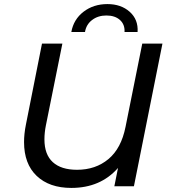

<svg xmlns="http://www.w3.org/2000/svg" viewBox="-20 -914 835 942"><path d="M777 -700 637 0H541L559 -90Q473 8 330 8Q222 8 160 -51Q98 -110 98 -217Q98 -257 107 -302L186 -700H286L205 -298Q198 -263 198 -230Q198 -156 239 -118.5Q280 -81 358 -81Q449 -81 512 -133.5Q575 -186 596 -292L678 -700ZM507 -894Q574 -894 616.5 -856Q659 -818 655 -757H591Q593 -794 568.5 -816Q544 -838 502 -838Q461 -838 432 -816Q403 -794 397 -757H330Q341 -819 390 -856.5Q439 -894 507 -894Z"/></svg>

Font: Montserrat Alternates Medium
Style: Italic
Weight: 500
Italic angle: -11.3°
Designer: Julieta Ulanovsky
Foundry: Julieta Ulanovsky
Version: Version 7.200